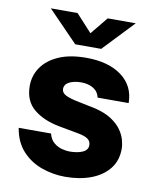

<svg xmlns="http://www.w3.org/2000/svg" viewBox="-82 -780 694 853"><g transform="rotate(10 265.0 -353.0)"><path d="M270 10Q216 10 164.5 -8Q113 -26 76.5 -65.5Q40 -105 29.5 -168.5H175.5Q182 -142 199 -128Q216 -114 235.5 -109Q255 -104 269 -104Q306 -104 329 -114.5Q352 -125 352 -146.5Q352 -164.5 337.8 -174.8Q323.5 -185 288.5 -191L204.5 -206.5Q133.5 -220 89.8 -256.2Q46 -292.5 45.5 -359Q45 -406.5 71 -444.5Q97 -482.5 147.5 -504.8Q198 -527 271.5 -527Q372 -527 431.5 -483Q491 -439 491.5 -361.5H351.5Q346 -388 323.2 -401.8Q300.5 -415.5 269 -415.5Q237 -415.5 215.2 -404.8Q193.5 -394 193.5 -372.5Q193.5 -356 212.5 -346Q231.5 -336 273 -328L348.5 -312.5Q395 -301 424 -281.8Q453 -262.5 468.8 -240Q484.5 -217.5 490.5 -195.2Q496.5 -173 496.5 -156Q496.5 -102.5 467 -65.5Q437.5 -28.5 386.2 -9.2Q335 10 270 10ZM212.5 -577.5 78 -716H198.5L270.5 -637.5L334.5 -716H461L329.5 -577.5Z"/></g></svg>

Font: Public Sans Thin ExtraBold
Style: Regular
Weight: 800
Version: Version 1.007